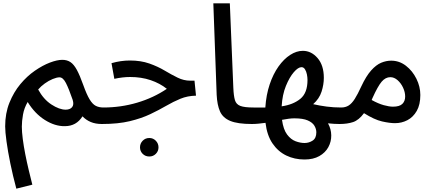

<svg xmlns="http://www.w3.org/2000/svg" viewBox="-20 -739 2599 1152"><path d="M78 393Q57 315 42 241.5Q27 168 19 109.5Q11 51 11 19Q11 -59 36.5 -122.5Q62 -186 102 -234Q142 -282 189 -314.5Q236 -347 279.5 -363.5Q323 -380 354 -380Q382 -380 402.5 -366.5Q423 -353 441 -320Q459 -287 480 -228Q500 -172 517.5 -143Q535 -114 554.5 -104Q574 -94 601 -94Q627 -94 638.5 -80Q650 -66 650 -47Q650 -26 634 -10.5Q618 5 591 5Q553 5 524.5 -7Q496 -19 475 -41Q438 18 369 18Q310 19 249.5 -19Q189 -57 146 -127Q125 -91 118 -51.5Q111 -12 111 21Q111 51 116.5 94Q122 137 131.5 185.5Q141 234 152.5 282Q164 330 174 369ZM374 -81Q400 -81 412.5 -96Q425 -111 416 -140Q393 -207 375.5 -241Q358 -275 337 -275Q321 -275 296.5 -265Q272 -255 248.5 -238Q225 -221 209 -202Q241 -143 288.5 -112Q336 -81 374 -81Z M876 200Q852 200 836 184Q820 168 820 145Q820 122 836 105.5Q852 89 876 89Q899 89 915 105.5Q931 122 931 145Q931 168 915 184Q899 200 876 200Z M591 5 600 -94Q705 -94 803 -123Q901 -152 981 -206Q940 -239 884 -258Q828 -277 761 -277Q716 -277 666 -266L649 -360Q705 -376 759 -376Q825 -376 876 -358Q927 -340 968 -315.5Q1009 -291 1046 -273Q1083 -255 1121 -255H1147L1156 -165Q1105 -164 1062.5 -146.5Q1020 -129 977 -104Q934 -79 881.5 -54Q829 -29 759 -12Q689 5 591 5Z M1491 5Q1406 5 1361.5 -13.5Q1317 -32 1300 -70.5Q1283 -109 1280 -170L1260 -719H1359L1380 -212Q1382 -164 1389.5 -138.5Q1397 -113 1422 -103.5Q1447 -94 1501 -94Q1527 -94 1538.5 -80Q1550 -66 1550 -47Q1550 -26 1534 -10.5Q1518 5 1491 5Z M1491 5 1501 -94Q1517 -94 1535.5 -94Q1554 -94 1572 -94Q1577 -170 1598 -232.5Q1619 -295 1651 -340Q1683 -385 1721 -409.5Q1759 -434 1797 -434Q1848 -434 1885.5 -390.5Q1923 -347 1923 -272Q1923 -232 1909.5 -189.5Q1896 -147 1859 -114Q1898 -105 1940 -99.5Q1982 -94 2027 -94Q2052 -94 2064 -80Q2076 -66 2076 -47Q2076 -26 2059.5 -10.5Q2043 5 2017 5Q1986 5 1948 1Q1967 35 1967.5 73Q1968 111 1950 144Q1932 177 1896 197.5Q1860 218 1807 218Q1747 218 1697.5 194Q1648 170 1615 121.5Q1582 73 1573 -2Q1552 1 1531 3Q1510 5 1491 5ZM1789 -336Q1769 -336 1743 -306Q1717 -276 1695.5 -223.5Q1674 -171 1670 -101Q1739 -111 1782 -146Q1825 -181 1825 -259Q1825 -275 1821.5 -292.5Q1818 -310 1810 -323Q1802 -336 1789 -336ZM1807 119Q1834 119 1856 104.5Q1878 90 1878 55Q1878 35 1866.5 15.5Q1855 -4 1826.5 -16.5Q1798 -29 1746 -29Q1730 -29 1711.5 -26.5Q1693 -24 1672 -20Q1680 38 1702.5 68Q1725 98 1753.5 108.5Q1782 119 1807 119Z M2017 5 2027 -94Q2053 -94 2072 -106Q2091 -118 2108.5 -145.5Q2126 -173 2148 -221Q2177 -283 2207 -316.5Q2237 -350 2267 -362.5Q2297 -375 2327 -375Q2376 -375 2415.5 -344.5Q2455 -314 2478.5 -266.5Q2502 -219 2502 -169Q2502 -111 2480.5 -73.5Q2459 -36 2424.5 -18Q2390 0 2350 0Q2318 0 2272 -10.5Q2226 -21 2164 -60Q2133 -18 2098.5 -6.5Q2064 5 2017 5ZM2215 -151Q2212 -145 2210 -139Q2250 -117 2282.5 -108Q2315 -99 2338 -99Q2377 -99 2394 -115.5Q2411 -132 2411 -160Q2411 -186 2398.5 -213Q2386 -240 2365.5 -258Q2345 -276 2322 -276Q2293 -276 2270 -249Q2247 -222 2215 -151Z"/></svg>

Font: Noto Sans Arabic Med
Style: Regular
Weight: 500
Designer: Monotype Design Team, Nadine Chahine, Nizar Qandah and Khaled Hosny
Foundry: Monotype Imaging Inc.
Version: Version 2.012; ttfautohint (v1.8.4.7-5d5b)